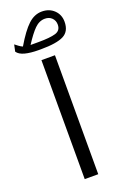

<svg xmlns="http://www.w3.org/2000/svg" viewBox="-183 -866 585 913"><g transform="rotate(-20 110.0 -409.5)"><path d="M146.5 -602.5V-0.5H78.1V-602.5ZM-25.4 -683.1 -18.1 -717.3Q-11.2 -711.9 -1.5 -704.6Q8.3 -697.3 17.6 -693.4Q57.1 -760.3 88.9 -789.8Q120.6 -819.3 158.2 -819.3Q195.8 -819.3 220 -795.9Q244.1 -772.5 244.1 -736.8Q244.1 -688 208.7 -669.9Q173.3 -651.9 94.7 -651.9H82.5Q41.5 -651.9 13.7 -659.2Q-14.2 -666.5 -25.4 -683.1ZM93.8 -688Q153.3 -688 181.2 -696.5Q209 -705.1 209 -734.9Q209 -755.4 195.6 -768.8Q182.1 -782.2 160.6 -782.2Q131.8 -782.2 108.4 -759Q85 -735.8 54.2 -688Z"/></g></svg>

Font: Vazirmatn UI Light
Style: Regular
Weight: 300
Designer: Saber Rastikerdar
Foundry: Saber Rastikerdar
Version: Version 33.003